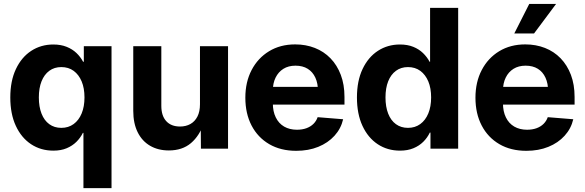

<svg xmlns="http://www.w3.org/2000/svg" viewBox="-20 -768 3020 992"><path d="M556.2 204.1H411.1V-81.5H408.2Q395.5 -55.7 374.5 -34.9Q353.5 -14.2 324.2 -2Q294.9 10.3 255.9 10.3Q190.9 10.3 140.6 -22.9Q90.3 -56.2 61.8 -117.7Q33.2 -179.2 33.2 -264.6Q33.2 -350.1 62.3 -411.4Q91.3 -472.7 141.6 -505.4Q191.9 -538.1 255.4 -538.1Q294.4 -538.1 324.2 -526.1Q354 -514.2 375 -494.1Q396 -474.1 409.2 -449.2H413.1V-529.3H556.2ZM296.9 -107.4Q333.5 -107.4 360.4 -127Q387.2 -146.5 401.9 -181.9Q416.5 -217.3 416.5 -264.6Q416.5 -312.5 401.9 -347.4Q387.2 -382.3 360.6 -401.9Q334 -421.4 296.9 -421.4Q260.7 -421.4 234.6 -402.1Q208.5 -382.8 194.6 -347.9Q180.7 -313 180.7 -264.6Q180.7 -216.3 194.6 -180.9Q208.5 -145.5 234.6 -126.5Q260.7 -107.4 296.9 -107.4Z M852.5 9.3Q796.9 9.3 755.4 -14.9Q713.9 -39.1 691.2 -85Q668.5 -130.9 668.5 -195.3V-529.3H813.5V-221.2Q813.5 -169.9 838.9 -142.1Q864.3 -114.3 910.2 -114.3Q940.4 -114.3 963.6 -127.2Q986.8 -140.1 1000 -165.8Q1013.2 -191.4 1013.2 -229.5V-529.3H1158.2V0H1018.1L1017.1 -135.3H1034.7Q1011.2 -66.4 966.6 -28.6Q921.9 9.3 852.5 9.3Z M1510.7 11.2Q1430.2 11.2 1371.1 -23.2Q1312 -57.6 1279.8 -119.4Q1247.6 -181.2 1247.6 -263.2Q1247.6 -344.2 1280 -406.2Q1312.5 -468.3 1370.4 -503.4Q1428.2 -538.6 1504.9 -538.6Q1560.1 -538.6 1606.7 -520.3Q1653.3 -502 1687.5 -466.8Q1721.7 -431.6 1740.7 -381.3Q1759.8 -331.1 1759.8 -267.1V-227.5H1302.7V-319.3H1689.5L1623 -296.4Q1623 -336.9 1609.4 -366.7Q1595.7 -396.5 1569.8 -412.6Q1543.9 -428.7 1506.8 -428.7Q1470.2 -428.7 1444.1 -412.4Q1418 -396 1403.8 -366.9Q1389.6 -337.9 1389.6 -299.3V-235.4Q1389.6 -192.4 1404.8 -161.4Q1419.9 -130.4 1448 -114Q1476.1 -97.7 1514.2 -97.7Q1541.5 -97.7 1563 -105.5Q1584.5 -113.3 1599.4 -127.9Q1614.3 -142.6 1621.1 -162.6L1752.9 -151.9Q1741.7 -103.5 1708.3 -66.7Q1674.8 -29.8 1624.3 -9.3Q1573.7 11.2 1510.7 11.2Z M2046.9 10.3Q1981.9 10.3 1931.6 -22.9Q1881.3 -56.2 1852.8 -117.7Q1824.2 -179.2 1824.2 -264.6Q1824.2 -350.1 1853.3 -411.4Q1882.3 -472.7 1932.6 -505.4Q1982.9 -538.1 2046.4 -538.1Q2085.4 -538.1 2115 -526.1Q2144.5 -514.2 2165.5 -493.9Q2186.5 -473.6 2199.7 -448.7H2202.1V-727.5H2347.2V0H2204.1V-83H2200.7Q2188 -56.2 2166.7 -35.2Q2145.5 -14.2 2115.7 -2Q2085.9 10.3 2046.9 10.3ZM2087.9 -107.4Q2124.5 -107.4 2151.4 -127Q2178.2 -146.5 2192.9 -181.9Q2207.5 -217.3 2207.5 -264.6Q2207.5 -312.5 2192.9 -347.4Q2178.2 -382.3 2151.6 -401.9Q2125 -421.4 2087.9 -421.4Q2051.8 -421.4 2025.6 -402.1Q1999.5 -382.8 1985.6 -347.9Q1971.7 -313 1971.7 -264.6Q1971.7 -216.3 1985.6 -180.9Q1999.5 -145.5 2025.6 -126.5Q2051.8 -107.4 2087.9 -107.4Z M2699.7 11.2Q2619.1 11.2 2560.1 -23.2Q2501 -57.6 2468.8 -119.4Q2436.5 -181.2 2436.5 -263.2Q2436.5 -344.2 2469 -406.2Q2501.5 -468.3 2559.3 -503.4Q2617.2 -538.6 2693.8 -538.6Q2749 -538.6 2795.7 -520.3Q2842.3 -502 2876.5 -466.8Q2910.6 -431.6 2929.7 -381.3Q2948.7 -331.1 2948.7 -267.1V-227.5H2491.7V-319.3H2878.4L2812 -296.4Q2812 -336.9 2798.3 -366.7Q2784.7 -396.5 2758.8 -412.6Q2732.9 -428.7 2695.8 -428.7Q2659.2 -428.7 2633.1 -412.4Q2606.9 -396 2592.8 -366.9Q2578.6 -337.9 2578.6 -299.3V-235.4Q2578.6 -192.4 2593.8 -161.4Q2608.9 -130.4 2637 -114Q2665 -97.7 2703.1 -97.7Q2730.5 -97.7 2752 -105.5Q2773.4 -113.3 2788.3 -127.9Q2803.2 -142.6 2810.1 -162.6L2941.9 -151.9Q2930.7 -103.5 2897.2 -66.7Q2863.8 -29.8 2813.2 -9.3Q2762.7 11.2 2699.7 11.2ZM2637.2 -595.2 2714.4 -747.6H2853L2739.3 -595.2Z"/></svg>

Font: Inter 24pt
Style: Bold
Weight: 700
Designer: Rasmus Andersson
Foundry: rsms
Version: Version 4.001;git-66647c0bb